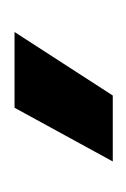

<svg xmlns="http://www.w3.org/2000/svg" viewBox="27 -586 181 276"><g transform="rotate(-90 118.0 -448.5)"><path d="M100.6 -518.6H209.5L118.2 -377.4H23.4Z"/></g></svg>

Font: Arian AMU Serif
Style: Bold Italic
Weight: 700
Italic angle: -15°
Designer: Ruben Hakobyan (Tarumian)
Foundry: Ruben Hakobyan (Tarumian)
Version: Version 1.002